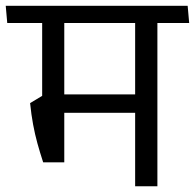

<svg xmlns="http://www.w3.org/2000/svg" viewBox="-40 -653 683 673"><path d="M511.7 -593.4H433.7V0H511.7ZM382.4 -572.4H623.1L617.8 -632.6H377ZM531.8 -572.4 526.3 -632.6H-19.9L-14.6 -572.4ZM467.6 -322H133.7V-257.5H467.6ZM185.3 -594.8H107.8V-271.3H185.3ZM111.3 -84H185.3V-317.3H108.2L65.5 -291.6Q69.7 -250.7 76 -216.7Q82.3 -182.7 91.1 -150.7Q100 -118.6 111.3 -84Z"/></svg>

Font: Anek Devanagari Medium
Style: Regular
Weight: 500
Designer: Kailash Malviya (Devanagari) & Yesha Goshar (Latin)
Foundry: Ek Type
Version: Version 1.003